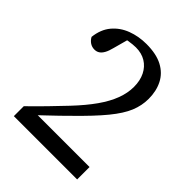

<svg xmlns="http://www.w3.org/2000/svg" viewBox="-189 -767 875 875"><g transform="rotate(45 248.5 -330.0)"><path d="M49 0V-64Q89 -103 127 -142Q165 -181 197 -215Q247 -268 279 -313.5Q311 -359 326.5 -400.5Q342 -442 342 -481Q342 -522 327 -552Q312 -582 285 -598.5Q258 -615 221 -615Q203 -615 175 -610.5Q147 -606 119 -593L175 -629L151 -541Q145 -517 137 -502.5Q129 -488 118.5 -481Q108 -474 94 -474Q78 -474 65 -482.5Q52 -491 44 -506Q50 -559 78.5 -593Q107 -627 150.5 -643.5Q194 -660 244 -660Q308 -660 348.5 -638.5Q389 -617 408.5 -578.5Q428 -540 428 -490Q428 -447 411 -405.5Q394 -364 351.5 -312Q309 -260 232 -185Q216 -169 195.5 -149Q175 -129 151 -106.5Q127 -84 102 -60L90 -80H457V0Z"/></g></svg>

Font: Adobe Variable Font Prototype
Style: Regular
Weight: 389
Designer: Frank Grießhammer
Foundry: Adobe
Version: Version 1.004;hotconv 1.0.113;makeotfexe 2.5.65598